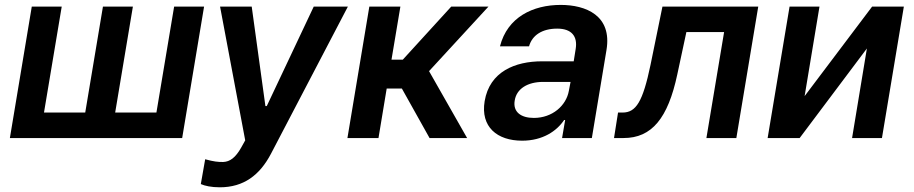

<svg xmlns="http://www.w3.org/2000/svg" viewBox="-20 -573 3792 797"><path d="M111.9 -545.5 21 0H736.2L827.1 -545.5H702.8L629.3 -105.8H458.1L531.6 -545.5H407.3L333.8 -105.8H162.6L236.2 -545.5Z M892.4 204.5C991.5 204.5 1058.2 154.1 1104.8 65.3L1424 -545.5H1282.3L1087.4 -132.8H1081.7L1024.9 -545.5H893.5L997.9 9.6L981.5 39.1C957.7 81.3 934.7 98.4 906.2 99.4C885.3 99.8 866.8 97.7 831.7 88.1L813.6 191.1C829.9 198.5 857.2 204.5 892.4 204.5Z M1422.2 0H1551.1L1585.2 -205.6H1648.1L1763.1 0H1919L1761 -277.7L2007.5 -545.5H1853L1652 -325.3H1605.1L1642 -545.5H1513.1Z M2147.4 11C2233 11 2291.2 -29.1 2321.7 -74.9H2326L2313.2 0H2436.8L2497.5 -365.1C2521.7 -509.2 2411.2 -552.6 2307.5 -552.6C2192.8 -552.6 2086.3 -502.1 2055.4 -380.7H2176.1C2188.9 -426.8 2230.5 -454.2 2293 -454.2C2352.6 -454.2 2378.2 -422.6 2369.7 -370L2361.5 -318.5H2230.1C2118.3 -318.5 2012.4 -275.9 1991.8 -153.1C1974.1 -46.2 2043.7 11 2147.4 11ZM2116.5 -155.2C2123.9 -204.9 2170.5 -233 2234.4 -233H2348.4L2341.3 -195.7C2330.3 -134.6 2273.1 -83.5 2196 -83.5C2142.4 -83.5 2108.7 -108.3 2116.5 -155.2Z M2528.8 0H2568.5C2685.7 0 2752.8 -82.4 2791.5 -264.2L2829.2 -440H2985.8L2912.3 0H3036.6L3127.5 -545.5H2729.8L2680.4 -304C2648.4 -150.9 2620.4 -105.8 2564.3 -105.8H2545.5Z M3320 -174 3381.7 -545.5H3257.5L3166.5 0H3299.4L3578.5 -371.8L3517 0H3641L3731.9 -545.5H3600.1Z"/></svg>

Font: Margiela Sans Semi Bold
Style: Italic
Weight: 600
Italic angle: -9.39999°
Designer: Stefan Endress, Andreas Faust
Version: Version 1.100;FEAKit 1.0